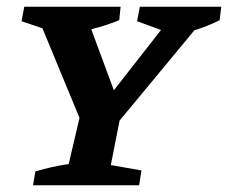

<svg xmlns="http://www.w3.org/2000/svg" viewBox="-20 -550 677 570"><path d="M78 0 85 -41Q112 -49 134.5 -54Q157 -59 184 -63L216 -200L106 -466L44 -487L52 -530H338L334 -490Q294 -474 251 -463L318 -282L458 -461L387 -487L395 -530H637L632 -490Q596 -472 557 -460L335 -192L309 -60L400 -44L393 0Z"/></svg>

Font: Piazzolla SC SemiBold
Style: Italic
Weight: 600
Italic angle: -11.3°
Designer: Juan Pablo del Peral
Foundry: Huerta Tipografica
Version: Version 1.330